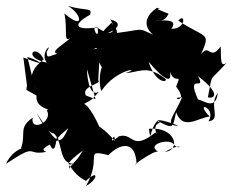

<svg xmlns="http://www.w3.org/2000/svg" viewBox="-74 -575 777 641"><path d="M213 -256C195 -288 267 -294 254 -307C256 -368 267 -426 237 -409C263 -429 234 -395 270 -344C270 -372 250 -319 264 -271C316 -348 405 -350 345 -331C386 -332 415 -360 474 -315C496 -304 450 -283 422 -369C476 -305 512 -285 486 -360C505 -273 538 -344 514 -286C562 -223 483 -250 534 -250C510 -192 470 -155 522 -155C422 -195 447 -156 484 -167C415 -172 461 -112 445 -133C365 -68 371 -134 323 -120C278 -81 313 -142 309 -105C242 -182 226 -152 259 -149C231 -213 193 -261 198 -200C207 -251 212 -212 256 -269C218 -244 215 -352 217 -342L245 -244ZM48 -256C42 -211 105 -210 82 -207C105 -168 26 -133 35 -182C-14 -148 14 -129 -4 -80C37 -86 -27 -89 -54 -28C56 -101 9 -54 81 -68C42 -79 136 -106 92 -98C87 -106 108 -38 115 -116C140 -108 75 -82 154 -147C126 -86 118 -90 49 -197C82 -128 109 -128 103 -131C138 -110 119 -24 173 -29C114 -9 222 -88 201 -70C178 -31 181 -46 157 -12C157 -44 158 1 213 29C257 -13 253 25 213 46C269 -50 203 -78 288 -57C326 -96 378 -109 382 -28C354 -12 440 -74 454 -69C410 -93 498 -118 509 -89C534 -72 537 -103 477 -68C531 -73 513 -153 423 -145C431 -91 424 -144 452 -172C511 -138 502 -155 514 -200C538 -138 584 -181 626 -186C571 -242 651 -215 622 -170C667 -175 621 -224 653 -264C646 -205 606 -240 587 -243C545 -337 617 -265 587 -321C668 -258 639 -245 620 -250C638 -340 621 -295 683 -366C661 -348 664 -378 663 -420C626 -369 625 -433 597 -393C630 -470 616 -444 521 -506C546 -535 547 -477 498 -479C526 -515 459 -507 441 -504C460 -510 473 -498 489 -529C415 -558 483 -537 450 -549C378 -499 432 -446 486 -440C364 -485 433 -480 317 -465C314 -491 300 -489 300 -499C308 -509 255 -459 271 -465C284 -457 357 -495 294 -510C312 -486 313 -441 252 -482C260 -431 223 -494 254 -484C175 -472 167 -493 227 -526C234 -551 217 -537 153 -555C199 -529 210 -471 141 -530C153 -474 136 -432 161 -448C134 -423 93 -403 117 -395C92 -390 81 -375 82 -403C106 -437 57 -400 82 -366C-2 -383 44 -434 72 -377C-3 -320 52 -280 43 -284C21 -363 28 -347 17 -384C34 -384 109 -342 4 -383L16 -290L14 -275Z"/></svg>

Font: Hussar Lance
Style: Regular
Weight: 700
Foundry: Cannot Into Space Fonts, PlusOne Fonts
Version: Version 2.27